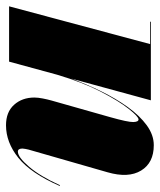

<svg xmlns="http://www.w3.org/2000/svg" viewBox="32 -542 520 623"><g transform="rotate(90 291.5 -230.0)"><path d="M122.5 -457.5H50V-460H305L234.5 -201.5Q252.5 -251.5 276 -299.2Q299.5 -347 327.2 -385.5Q355 -424 386.2 -446.8Q417.5 -469.5 450.5 -469.5Q508 -469.5 533 -428.2Q558 -387 538.5 -319.5L465 -63.5Q464 -59.5 462.8 -53.2Q461.5 -47 461.5 -43.5Q461.5 -28.5 471.5 -28.5Q489.5 -28.5 520.5 -64.8Q551.5 -101 580.5 -165L583 -164.5Q541.5 -70 491.5 -30Q441.5 10 386 10Q343 10 319.5 -16.2Q296 -42.5 296 -82Q296 -93.5 299 -109Q302 -124.5 305.5 -137L359.5 -327.5Q376 -386 375.5 -403Q375 -420 367 -420Q358 -420 332.8 -388.2Q307.5 -356.5 277 -297.5Q246.5 -238.5 222 -156L179.5 0H0Z"/></g></svg>

Font: Bodoni* 72pt Fatface
Style: Italic
Weight: 900
Italic angle: -13°
Version: Version 2.3